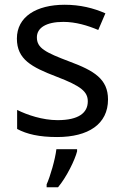

<svg xmlns="http://www.w3.org/2000/svg" viewBox="-20 -566 519 807"><path d="M434 -148C434 -234 375 -269 273 -307C170 -346 135 -364 135 -409C135 -449 174 -474 246 -474C298 -474 348 -459 393 -440L423 -510C373 -532 317 -546 252 -546C132 -546 51 -495 51 -404C51 -316 113 -284 217 -244C322 -204 349 -180 349 -140C349 -92 311 -61 222 -61C159 -61 94 -83 52 -104V-24C93 -2 145 10 220 10C351 10 434 -44 434 -148ZM304 70V61H217C212 104 191 176 176 209V221H224C260 178 295 106 304 70Z"/></svg>

Font: Noto Sans Bhaiksuki
Style: Regular
Weight: 400
Designer: Monotype Design Team
Foundry: Monotype Imaging Inc.
Version: Version 2.002